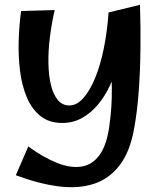

<svg xmlns="http://www.w3.org/2000/svg" viewBox="-20 -502 672 801"><path d="M46 229 98 109Q161 155 217.5 177.5Q274 200 319.5 193Q365 186 395 145Q425 104 436 25Q442 -19 444.5 -57Q447 -95 446.5 -133.5Q446 -172 444 -217Q442 -262 439 -318.5Q436 -375 433 -450L564 -482Q567 -391 566 -300Q565 -209 559 -124.5Q553 -40 540 32Q523 130 479.5 187Q436 244 371.5 265Q307 286 224.5 275.5Q142 265 46 229ZM240 11Q184 11 148 -18.5Q112 -48 91.5 -97Q71 -146 63.5 -207Q56 -268 58 -332.5Q60 -397 68 -456L208 -460Q195 -402 188 -345.5Q181 -289 182 -238Q183 -187 192.5 -147.5Q202 -108 221 -85Q240 -62 269 -62Q300 -62 327 -92Q354 -122 376 -174.5Q398 -227 412.5 -297.5Q427 -368 433 -450L485 -321Q483 -280 471 -234.5Q459 -189 438.5 -145Q418 -101 389 -66Q360 -31 322.5 -10Q285 11 240 11Z"/></svg>

Font: Marhey Light
Style: Regular
Weight: 400
Version: Version 1.000